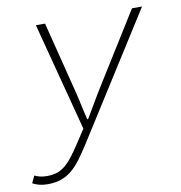

<svg xmlns="http://www.w3.org/2000/svg" viewBox="-120 -554 799 846"><g transform="rotate(-10 279.5 -130.5)"><path d="M26 219Q-12 219 -41 203L-26 171Q-2 183 29 183Q53 183 72.5 177Q92 171 109.5 157Q127 143 145 120Q163 97 185 63L223 5L96 -480H137L214 -175Q222 -145 230.5 -105Q239 -65 247 -33H251Q270 -65 293.5 -105Q317 -145 336 -175L526 -480H571L220 74Q197 110 176.5 137.5Q156 165 134 183Q112 201 86 210Q60 219 26 219Z"/></g></svg>

Font: Source Code Pro Light
Style: Italic
Weight: 300
Italic angle: -11°
Monospace: yes
Designer: Paul D. Hunt, Teo Tuominen
Foundry: Adobe Systems Incorporated
Version: Version 1.050;PS 1.000;hotconv 16.6.51;makeotf.lib2.5.65220